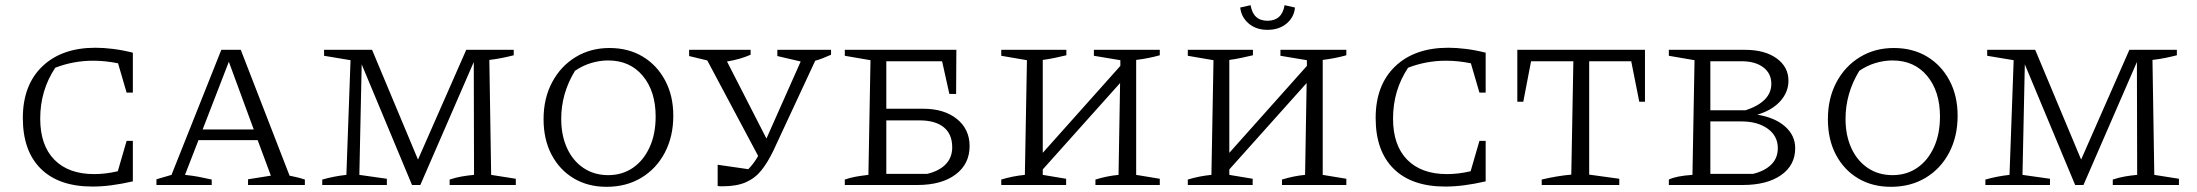

<svg xmlns="http://www.w3.org/2000/svg" viewBox="-20 -713 8467 740"><path d="M336 6Q207 6 137.5 -62.5Q68 -131 68 -258Q68 -385 143 -457Q218 -529 348 -529Q379 -529 415.5 -524.5Q452 -520 492 -510V-356H468L435 -469Q386 -479 339 -479Q263 -479 193 -452Q135 -365 135 -256Q135 -153 189.5 -97.5Q244 -42 343 -42Q363 -42 385.5 -44.5Q408 -47 434 -53L468 -170H492V-14Q448 -4 410 1Q372 6 336 6Z M1096 -36Q1112 -32 1121 -30.5Q1130 -29 1155 -21V0H936V-22L1024 -36L973 -173H745L693 -39Q722 -36 746 -31.5Q770 -27 796 -21V0H583V-22L641 -39L833 -521H908ZM761 -214H958L862 -475Z M1873 -39 1968 -24V0H1713V-21Q1737 -29 1760.5 -33Q1784 -37 1807 -39L1806 -474L1600 0H1568L1374 -465L1365 -39L1471 -24V0H1222V-21Q1268 -34 1315 -39L1331 -481L1229 -498V-521H1414L1591 -98L1777 -521H1960V-500Q1941 -495 1916.5 -490Q1892 -485 1866 -482Z M2318 7Q2246 7 2191.5 -25.5Q2137 -58 2106 -116.5Q2075 -175 2075 -254Q2075 -334 2108 -396Q2141 -458 2198.5 -493Q2256 -528 2329 -528Q2402 -528 2457 -495Q2512 -462 2543.5 -403Q2575 -344 2575 -267Q2575 -187 2542.5 -125Q2510 -63 2452 -28Q2394 7 2318 7ZM2324 -38Q2378 -38 2419 -66Q2460 -94 2483.5 -145Q2507 -196 2507 -264Q2507 -361 2457.5 -420.5Q2408 -480 2324 -480Q2291 -480 2258 -470Q2225 -460 2196 -440Q2143 -353 2143 -255Q2143 -191 2165.5 -142Q2188 -93 2229 -65.5Q2270 -38 2324 -38Z M2746 4V-78L2864 -61Q2874 -71 2883.5 -83.5Q2893 -96 2902 -112L2706 -480L2636 -497V-521H2873V-502Q2832 -484 2782 -476L2934 -179L3066 -476L2976 -497V-521H3183V-502Q3167 -495 3152 -489Q3137 -483 3122 -479L2961 -133Q2939 -87 2914.5 -56.5Q2890 -26 2854.5 -10.5Q2819 5 2765 5Q2761 5 2756 5Q2751 5 2746 4Z M3236 0V-21Q3256 -28 3278 -32Q3300 -36 3327 -39L3335 -481L3236 -498V-521H3666L3665 -351H3639L3611 -477H3396V-294H3537Q3619 -294 3668 -254.5Q3717 -215 3717 -150Q3717 -81 3663 -40.5Q3609 0 3516 0ZM3396 -43H3554Q3600 -54 3625 -80Q3650 -106 3650 -145Q3650 -196 3617.5 -222.5Q3585 -249 3524 -249H3396Z M3839 0V-21Q3862 -28 3885 -32.5Q3908 -37 3930 -39L3938 -481L3839 -498V-521H4090V-500Q4069 -495 4045.5 -490Q4022 -485 3999 -482V-124L4298 -459V-481L4196 -498V-521H4450V-500Q4429 -494 4406 -489.5Q4383 -485 4359 -482V-39L4450 -24V0H4202V-21Q4225 -28 4247 -32.5Q4269 -37 4291 -39L4297 -393L3999 -60V-39L4089 -24V0Z M4865 -598Q4821 -598 4792.5 -622.5Q4764 -647 4760 -684L4800 -693Q4810 -633 4865 -633Q4921 -633 4931 -693L4971 -684Q4968 -647 4939 -622.5Q4910 -598 4865 -598ZM4558 0V-21Q4581 -28 4604 -32.5Q4627 -37 4649 -39L4657 -481L4558 -498V-521H4809V-500Q4788 -495 4764.5 -490Q4741 -485 4718 -482V-124L5017 -459V-481L4915 -498V-521H5169V-500Q5148 -494 5125 -489.5Q5102 -485 5078 -482V-39L5169 -24V0H4921V-21Q4944 -28 4966 -32.5Q4988 -37 5010 -39L5016 -393L4718 -60V-39L4808 -24V0Z M5550 6Q5421 6 5351.5 -62.5Q5282 -131 5282 -258Q5282 -385 5357 -457Q5432 -529 5562 -529Q5593 -529 5629.5 -524.5Q5666 -520 5706 -510V-356H5682L5649 -469Q5600 -479 5553 -479Q5477 -479 5407 -452Q5349 -365 5349 -256Q5349 -153 5403.5 -97.5Q5458 -42 5557 -42Q5577 -42 5599.5 -44.5Q5622 -47 5648 -53L5682 -170H5706V-14Q5662 -4 5624 1Q5586 6 5550 6Z M6320 -521V-321H6298L6267 -477H6105V-40L6221 -24V0H5922V-21Q5980 -35 6036 -40L6044 -477H5881L5851 -321H5828V-521Z M6753 -271Q6821 -260 6860 -225.5Q6899 -191 6899 -142Q6899 -76 6844.5 -38Q6790 0 6697 0H6412V-21Q6441 -35 6503 -39L6511 -481L6412 -498V-521H6705Q6782 -521 6827.5 -488Q6873 -455 6873 -402Q6873 -358 6841.5 -323Q6810 -288 6753 -271ZM6692 -477H6572V-288H6708Q6807 -321 6807 -390Q6807 -430 6776 -453.5Q6745 -477 6692 -477ZM6692 -245H6572V-43H6737Q6782 -54 6807 -79Q6832 -104 6832 -142Q6832 -189 6793 -217Q6754 -245 6692 -245Z M7268 7Q7196 7 7141.5 -25.5Q7087 -58 7056 -116.5Q7025 -175 7025 -254Q7025 -334 7058 -396Q7091 -458 7148.5 -493Q7206 -528 7279 -528Q7352 -528 7407 -495Q7462 -462 7493.5 -403Q7525 -344 7525 -267Q7525 -187 7492.5 -125Q7460 -63 7402 -28Q7344 7 7268 7ZM7274 -38Q7328 -38 7369 -66Q7410 -94 7433.5 -145Q7457 -196 7457 -264Q7457 -361 7407.5 -420.5Q7358 -480 7274 -480Q7241 -480 7208 -470Q7175 -460 7146 -440Q7093 -353 7093 -255Q7093 -191 7115.5 -142Q7138 -93 7179 -65.5Q7220 -38 7274 -38Z M8283 -39 8378 -24V0H8123V-21Q8147 -29 8170.5 -33Q8194 -37 8217 -39L8216 -474L8010 0H7978L7784 -465L7775 -39L7881 -24V0H7632V-21Q7678 -34 7725 -39L7741 -481L7639 -498V-521H7824L8001 -98L8187 -521H8370V-500Q8351 -495 8326.5 -490Q8302 -485 8276 -482Z"/></svg>

Font: Piazzolla SC Light
Style: Regular
Weight: 300
Designer: Juan Pablo del Peral
Foundry: Huerta Tipografica
Version: Version 1.330